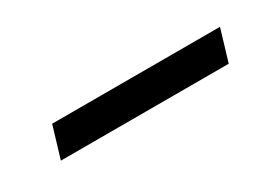

<svg xmlns="http://www.w3.org/2000/svg" viewBox="-14 -443 449 317"><g transform="rotate(-30 210.5 -284.0)"><path d="M388 -314 370 -254H50L68 -314Z"/></g></svg>

Font: Nyght Serif Dark Italic
Style: Regular
Weight: 800
Italic angle: -16°
Designer: Maksym Kobuzan
Version: Version 0.400